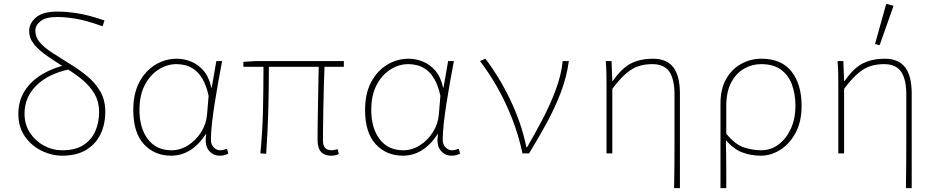

<svg xmlns="http://www.w3.org/2000/svg" viewBox="-20 -794 4840 994"><path d="M303 12Q248 12 195.5 -13.5Q143 -39 109 -87.5Q75 -136 75 -204Q75 -272 108 -323.5Q141 -375 197.5 -409Q254 -443 323 -458L343 -436Q231 -413 169 -352Q107 -291 107 -206Q107 -149 135 -106.5Q163 -64 207.5 -40Q252 -16 303 -16Q369 -16 411 -42.5Q453 -69 473 -114Q493 -159 493 -214Q493 -268 469 -308.5Q445 -349 406.5 -381Q368 -413 323 -440Q268 -474 224.5 -504Q181 -534 156 -565Q131 -596 131 -634Q131 -673 166 -703.5Q201 -734 277 -734Q325 -734 382 -725Q439 -716 521 -688L511 -658Q424 -689 370 -697.5Q316 -706 275 -706Q217 -706 190 -684.5Q163 -663 163 -636Q163 -603 184 -577Q205 -551 244.5 -525Q284 -499 337 -466Q384 -438 427 -403.5Q470 -369 497.5 -323.5Q525 -278 525 -216Q525 -148 499 -96.5Q473 -45 423.5 -16.5Q374 12 303 12Z M866 12Q780 12 725 -47.5Q670 -107 670 -225Q670 -310 701.5 -369Q733 -428 784.5 -459Q836 -490 896 -490Q932 -490 968.5 -475.5Q1005 -461 1033.5 -428.5Q1062 -396 1074 -340H1076L1100 -478H1130Q1120 -426 1110 -370Q1100 -314 1091.5 -259.5Q1083 -205 1077.5 -156.5Q1072 -108 1072 -70Q1072 -46 1086.5 -31Q1101 -16 1120 -16Q1129 -16 1138.5 -18.5Q1148 -21 1155 -24L1162 2Q1155 5 1144 8.5Q1133 12 1118 12Q1082 12 1060 -16.5Q1038 -45 1048 -100H1046Q972 12 866 12ZM868 -16Q913 -16 953.5 -41.5Q994 -67 1021 -109.5Q1048 -152 1052 -202L1060 -298Q1048 -352 1028.5 -385Q1009 -418 985.5 -434.5Q962 -451 938.5 -456.5Q915 -462 894 -462Q845 -462 801 -434Q757 -406 729.5 -353.5Q702 -301 702 -225Q702 -131 745.5 -73.5Q789 -16 868 -16Z M1696 12Q1672 12 1656 3.5Q1640 -5 1632 -23.5Q1624 -42 1624 -72Q1624 -97 1624.5 -140.5Q1625 -184 1626 -237.5Q1627 -291 1628 -346Q1629 -401 1630 -448H1372Q1372 -336 1369 -223.5Q1366 -111 1358 2L1328 0Q1339 -113 1341.5 -225Q1344 -337 1344 -448H1240V-474L1306 -478H1760V-448H1660Q1658 -400 1656.5 -344Q1655 -288 1654 -233.5Q1653 -179 1652.5 -135Q1652 -91 1652 -66Q1652 -41 1663 -28.5Q1674 -16 1698 -16Q1703 -16 1709.5 -17.5Q1716 -19 1728 -22L1734 4Q1725 7 1717 9.5Q1709 12 1696 12Z M2066 12Q1980 12 1925 -47.5Q1870 -107 1870 -225Q1870 -310 1901.5 -369Q1933 -428 1984.5 -459Q2036 -490 2096 -490Q2132 -490 2168.5 -475.5Q2205 -461 2233.5 -428.5Q2262 -396 2274 -340H2276L2300 -478H2330Q2320 -426 2310 -370Q2300 -314 2291.5 -259.5Q2283 -205 2277.5 -156.5Q2272 -108 2272 -70Q2272 -46 2286.5 -31Q2301 -16 2320 -16Q2329 -16 2338.5 -18.5Q2348 -21 2355 -24L2362 2Q2355 5 2344 8.5Q2333 12 2318 12Q2282 12 2260 -16.5Q2238 -45 2248 -100H2246Q2172 12 2066 12ZM2068 -16Q2113 -16 2153.5 -41.5Q2194 -67 2221 -109.5Q2248 -152 2252 -202L2260 -298Q2248 -352 2228.5 -385Q2209 -418 2185.5 -434.5Q2162 -451 2138.5 -456.5Q2115 -462 2094 -462Q2045 -462 2001 -434Q1957 -406 1929.5 -353.5Q1902 -301 1902 -225Q1902 -131 1945.5 -73.5Q1989 -16 2068 -16Z M2685 0Q2664 -97 2630.5 -182Q2597 -267 2555 -341Q2513 -415 2465 -478L2493 -490Q2526 -447 2558.5 -394Q2591 -341 2619.5 -282Q2648 -223 2670 -160Q2692 -97 2705 -32H2709Q2748 -99 2788 -175Q2828 -251 2857 -328.5Q2886 -406 2893 -478H2925Q2914 -396 2884 -317Q2854 -238 2811.5 -159.5Q2769 -81 2719 0Z M3470 180Q3471 120 3471.5 59.5Q3472 -1 3472 -62Q3472 -123 3472 -183.5Q3472 -244 3472 -304Q3472 -384 3445 -423Q3418 -462 3357 -462Q3319 -462 3287 -452Q3255 -442 3222.5 -414.5Q3190 -387 3150 -334V0H3120V-360Q3120 -389 3119.5 -415.5Q3119 -442 3116 -478H3146L3150 -374H3152Q3199 -442 3247.5 -466Q3296 -490 3360 -490Q3432 -490 3466 -445.5Q3500 -401 3500 -308V180Z M3710 180V-257Q3710 -334 3739.5 -385.5Q3769 -437 3817.5 -463.5Q3866 -490 3922 -490Q4026 -490 4078 -423.5Q4130 -357 4130 -246Q4130 -165 4099.5 -107.5Q4069 -50 4020.5 -19Q3972 12 3918 12Q3869 12 3824 -4.5Q3779 -21 3738 -68Q3739 -20 3739.5 18Q3740 56 3740 94Q3740 132 3740 180ZM3920 -16Q3970 -16 4010 -45.5Q4050 -75 4074 -127Q4098 -179 4098 -246Q4098 -307 4080 -356Q4062 -405 4023 -433.5Q3984 -462 3920 -462Q3874 -462 3833 -439Q3792 -416 3766 -368Q3740 -320 3740 -244V-102Q3785 -46 3831 -31Q3877 -16 3920 -16Z M4670 180Q4671 120 4671.5 59.5Q4672 -1 4672 -62Q4672 -123 4672 -183.5Q4672 -244 4672 -304Q4672 -384 4645 -423Q4618 -462 4557 -462Q4519 -462 4487 -452Q4455 -442 4422.5 -414.5Q4390 -387 4350 -334V0H4320V-360Q4320 -389 4319.5 -415.5Q4319 -442 4316 -478H4346L4350 -374H4352Q4399 -442 4447.5 -466Q4496 -490 4560 -490Q4632 -490 4666 -445.5Q4700 -401 4700 -308V180ZM4534 -560 4510 -566 4568 -774 4606 -764Z"/></svg>

Font: Source Code Pro ExtraLight
Style: Regular
Weight: 200
Monospace: yes
Designer: Paul D. Hunt, Teo Tuominen
Foundry: Adobe
Version: Version 1.026;hotconv 1.1.0;makeotfexe 2.6.0